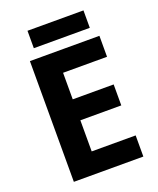

<svg xmlns="http://www.w3.org/2000/svg" viewBox="-159 -972 877 1067"><g transform="rotate(-20 280.0 -438.5)"><path d="M501 0H90V-714H501V-590H241V-433H483V-309H241V-125H501ZM466 -877V-774H135V-877Z"/></g></svg>

Font: Noto Sans Cham
Style: Bold
Weight: 700
Version: Version 2.002